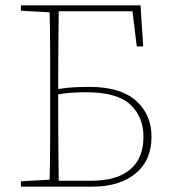

<svg xmlns="http://www.w3.org/2000/svg" viewBox="-20 -696 634 716"><path d="M197 -310Q197 -237 197.5 -165Q198 -93 199 -22H320Q416 -22 465.5 -64Q515 -106 515 -186Q515 -260 466 -306Q417 -352 301 -352Q276 -352 250 -350.5Q224 -349 197 -344ZM58 -656V-676H504L514 -523H490L474 -654H199Q198 -583 197.5 -510.5Q197 -438 197 -364Q227 -369 256 -370.5Q285 -372 313 -372Q429 -372 487 -320.5Q545 -269 545 -186Q545 -98 485.5 -49Q426 0 325 0H58V-20L165 -26Q167 -97 167 -168Q167 -239 167 -310V-367Q167 -438 167 -509Q167 -580 165 -650Z"/></svg>

Font: Source Serif 4 ExtraLight
Style: Regular
Weight: 200
Designer: Frank Grießhammer
Foundry: Adobe
Version: Version 4.005;hotconv 1.1.0;makeotfexe 2.6.0